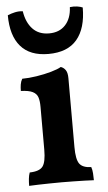

<svg xmlns="http://www.w3.org/2000/svg" viewBox="-52 -742 437 780"><g transform="rotate(-5 166.5 -352.0)"><path d="M35 3Q35 -12 36.5 -26Q38 -40 42 -51Q82 -52 95.5 -70Q109 -88 109 -138V-313Q109 -337 104 -352Q99 -367 83 -375Q67 -383 35 -384Q35 -398 37 -410.5Q39 -423 45 -433Q71 -433 103.5 -438Q136 -443 164 -451Q192 -459 205 -467Q217 -463 224.5 -452Q232 -441 232 -419V-138Q232 -88 245 -70Q258 -52 293 -51Q297 -40 298 -25Q299 -10 299 3Q283 2 261.5 1.5Q240 1 216 0.5Q192 0 168 0Q144 0 119 0.5Q94 1 72.5 1.5Q51 2 35 3ZM160 -524Q85 -524 47 -568Q9 -612 9 -695Q23 -701 39 -704.5Q55 -708 71 -706Q78 -660 103 -633.5Q128 -607 170 -607Q212 -607 236.5 -633.5Q261 -660 263 -706Q279 -708 292.5 -706Q306 -704 315 -700Q315 -615 276.5 -569.5Q238 -524 160 -524Z"/></g></svg>

Font: Vollkorn SemiBold
Style: Regular
Weight: 600
Designer: Friedrich Althausen
Foundry: Friedrich Althausen
Version: Version 5.000